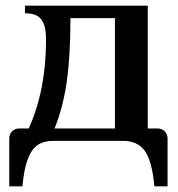

<svg xmlns="http://www.w3.org/2000/svg" viewBox="-20 -490 618 668"><path d="M12.2 158.2V-7.8Q12.2 -22.9 22 -33Q31.7 -43 46.9 -43H80.1Q140.1 -176.8 140.1 -350.1Q140.1 -373 137.5 -388.4Q134.8 -403.8 127.2 -417.2Q119.6 -430.7 104.7 -437.3Q89.8 -443.8 66.9 -443.8V-470.2H494.1V-43H527.8Q543 -43 553 -33Q563 -22.9 563 -7.8V158.2H517.1Q508.8 68.8 483.4 34.4Q458 0 408.2 0H167Q133.3 0 112.1 13.7Q90.8 27.3 77.1 62.3Q63.5 97.2 58.1 158.2ZM169.9 -43H379.9V-426.8H225.1Q225.1 -296.9 212.4 -207Q199.7 -117.2 169.9 -43Z"/></svg>

Font: El Messiri SemiBold
Style: Regular
Weight: 600
Designer: Mohamed Gaber
Foundry: Kief Type Foundry
Version: Version 2.007;PS 002.007;hotconv 1.0.88;makeotf.lib2.5.64775